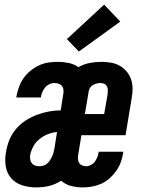

<svg xmlns="http://www.w3.org/2000/svg" viewBox="-20 -807 640 835"><path d="M137 8Q106 8 77 -1Q48 -10 29 -31.5Q10 -53 5 -83.5Q0 -114 6 -145Q10 -171 20 -196.5Q30 -222 48 -244Q66 -266 89.5 -281.5Q113 -297 139 -307Q165 -317 191.5 -322Q218 -327 244 -327L255 -397Q257 -407 256 -416.5Q255 -426 249.5 -433Q244 -440 235 -443Q226 -446 216 -446Q206 -446 195 -441Q184 -436 176.5 -427Q169 -418 164.5 -407.5Q160 -397 158 -386Q158 -385 158 -384.5Q158 -384 158 -383H51Q51 -385 51.5 -387Q52 -389 52 -390Q56 -411 63.5 -431Q71 -451 83.5 -468.5Q96 -486 113.5 -500Q131 -514 150.5 -523Q170 -532 190.5 -535Q211 -538 232 -538Q256 -538 279.5 -533Q303 -528 321 -515Q344 -528 369.5 -533Q395 -538 421 -538Q442 -538 462.5 -534.5Q483 -531 500 -521.5Q517 -512 530 -497Q543 -482 549.5 -463.5Q556 -445 556.5 -424Q557 -403 553 -382L526 -219H334L320 -133Q318 -124 319 -114.5Q320 -105 324.5 -98Q329 -91 337.5 -87.5Q346 -84 355 -84Q365 -84 375.5 -89.5Q386 -95 392.5 -104Q399 -113 403 -123Q407 -133 409 -144Q409 -145 409 -145.5Q409 -146 409 -147H516Q516 -145 515.5 -143Q515 -141 515 -140Q512 -119 504.5 -99.5Q497 -80 484.5 -62.5Q472 -45 455.5 -30.5Q439 -16 419.5 -7.5Q400 1 380 4.5Q360 8 340 8Q313 8 288.5 1.5Q264 -5 246 -21Q233 -13 219.5 -7Q206 -1 192.5 2Q179 5 165 6.5Q151 8 137 8ZM433 -311 448 -397Q449 -406 449 -414.5Q449 -423 445.5 -430.5Q442 -438 434.5 -442Q427 -446 418 -446Q410 -446 401.5 -444Q393 -442 385.5 -438Q378 -434 372.5 -426.5Q367 -419 366 -411L349 -311ZM152 -84Q161 -84 170 -87Q179 -90 186 -96.5Q193 -103 198 -111Q203 -119 207 -127.5Q211 -136 213 -145Q215 -154 217 -163L228 -233Q208 -231 188.5 -223.5Q169 -216 152 -202.5Q135 -189 125 -170.5Q115 -152 111 -132Q110 -122 111.5 -113Q113 -104 118.5 -97Q124 -90 133 -87Q142 -84 152 -84ZM323 -583 271 -637 433 -787 503 -713Z"/></svg>

Font: Iosevka Curly Slab SmBdExObl
Style: Regular
Weight: 600
Width: 7
Italic angle: -9°
Monospace: yes
Designer: Belleve Invis
Foundry: Belleve Invis
Version: Version 11.1.0; ttfautohint (v1.8.3)